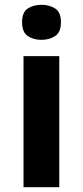

<svg xmlns="http://www.w3.org/2000/svg" viewBox="-20 -780 345 800"><path d="M227 -546V0H78V-546ZM153 -760Q186 -760 210 -744.5Q234 -729 234 -687Q234 -646 210 -630Q186 -614 153 -614Q119 -614 95.5 -630Q72 -646 72 -687Q72 -729 95.5 -744.5Q119 -760 153 -760Z"/></svg>

Font: Noto Sans Nag Mundari
Style: Bold
Weight: 700
Version: Version 1.000